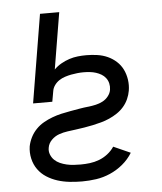

<svg xmlns="http://www.w3.org/2000/svg" viewBox="-53 -781 706 836"><g transform="rotate(-5 300.0 -363.5)"><path d="M272 8Q245 8 217.5 5Q190 2 165 -6Q140 -14 118 -28Q96 -42 81 -63Q66 -84 60 -110.5Q54 -137 58 -164Q62 -184 71.5 -203Q81 -222 96 -237.5Q111 -253 129.5 -263.5Q148 -274 168 -281.5Q188 -289 208 -293.5Q228 -298 248 -301.5Q268 -305 288 -308.5Q308 -312 328 -314H329Q345 -316 360.5 -319.5Q376 -323 390.5 -330.5Q405 -338 415.5 -351.5Q426 -365 428 -380Q430 -394 427 -407Q424 -420 416 -430.5Q408 -441 397 -447.5Q386 -454 373.5 -458Q361 -462 347 -463.5Q333 -465 319 -465Q306 -465 292 -463.5Q278 -462 265 -459.5Q252 -457 238 -452.5Q224 -448 212 -440Q200 -432 191.5 -420Q183 -408 181 -394L173 -349H89L153 -735H237L196 -488Q210 -502 227.5 -512Q245 -522 263.5 -528Q282 -534 300.5 -536Q319 -538 338 -538Q362 -538 386 -534.5Q410 -531 431 -521.5Q452 -512 469 -496.5Q486 -481 496 -460.5Q506 -440 509.5 -416Q513 -392 509 -368Q506 -350 498 -332Q490 -314 477 -299Q464 -284 447.5 -273Q431 -262 413 -254Q395 -246 376.5 -241Q358 -236 339.5 -232Q321 -228 302 -225Q283 -222 264.5 -219.5Q246 -217 227.5 -214.5Q209 -212 190.5 -205.5Q172 -199 157.5 -184.5Q143 -170 140 -151Q137 -136 142.5 -121.5Q148 -107 158.5 -97Q169 -87 182.5 -81Q196 -75 211 -71.5Q226 -68 241.5 -67Q257 -66 272 -66Q292 -66 312.5 -68.5Q333 -71 353 -78.5Q373 -86 390.5 -99.5Q408 -113 420 -131L494 -98Q477 -70 451 -48.5Q425 -27 395 -14Q365 -1 334 3.5Q303 8 272 8Z"/></g></svg>

Font: Iosevka Curly Extended
Style: Italic
Weight: 400
Width: 7
Italic angle: -9°
Monospace: yes
Designer: Belleve Invis
Foundry: Belleve Invis
Version: Version 11.1.0; ttfautohint (v1.8.3)